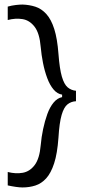

<svg xmlns="http://www.w3.org/2000/svg" viewBox="-20 -703 372 844"><path d="M314 -258Q293 -257 277 -244.5Q261 -232 251 -198Q241 -164 237 -98Q232 -28 218 15Q204 58 183 81Q162 104 135.5 112.5Q109 121 79 121Q67 121 49.5 118.5Q32 116 14 112V53Q49 62 80 56.5Q111 51 132.5 22.5Q154 -6 159 -65Q162 -100 169.5 -135.5Q177 -171 188 -201.5Q199 -232 215.5 -252Q232 -272 253 -276V-287Q232 -290 215.5 -309.5Q199 -329 187.5 -360Q176 -391 169 -426.5Q162 -462 159 -496Q154 -557 132 -585.5Q110 -614 79 -619Q48 -624 14 -615V-674Q32 -679 49.5 -681Q67 -683 79 -683Q109 -682 135.5 -673.5Q162 -665 183.5 -641.5Q205 -618 218.5 -575.5Q232 -533 237 -466Q242 -400 252 -366Q262 -332 277.5 -319Q293 -306 314 -304Z"/></svg>

Font: Bricolage Grotesque 72pt Light
Style: Regular
Weight: 300
Designer: Mathieu Triay
Foundry: Atelier Triay
Version: Version 1.001;gftools[0.9.33.dev8+g029e19f]